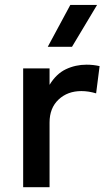

<svg xmlns="http://www.w3.org/2000/svg" viewBox="-20 -780 450 800"><path d="M76.5 0V-495H186.5V-426.5Q214.5 -472.5 254.5 -491.5Q294.5 -510.5 340.5 -510.5Q369 -510.5 395 -504.5L380.5 -391Q349 -400.5 319 -400.5Q261.5 -400.5 224 -365.2Q186.5 -330 186.5 -269.5V0ZM179 -585 273 -759.5H384.5L280 -585Z"/></svg>

Font: Geologica
Style: Regular
Weight: 400
Designer: Sindre Bremnes, Frode Helland
Foundry: Monokrom Skriftforlag AS
Version: Version 1.010; ttfautohint (v1.8.4.7-5d5b);gftools[0.9.28]